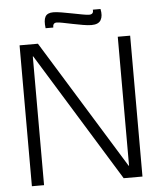

<svg xmlns="http://www.w3.org/2000/svg" viewBox="-55 -848 745 896"><g transform="rotate(-5 317.0 -400.0)"><path d="M58 0V-660H144L516 -56H518V-660H576V0H488L117 -603H115V0ZM401 -725Q385 -725 361.5 -729Q338 -733 313.5 -738Q289 -743 269 -747Q249 -751 240 -751Q221 -751 222 -729H186Q181 -766 190.5 -783Q200 -800 228 -800Q243 -800 266.5 -796Q290 -792 315.5 -787Q341 -782 362.5 -778Q384 -774 394 -774Q416 -774 413 -796H449Q456 -764 445 -744.5Q434 -725 401 -725Z"/></g></svg>

Font: Bricolage Grotesque 48pt ExtraLight
Style: Regular
Weight: 200
Designer: Mathieu Triay
Foundry: Atelier Triay
Version: Version 1.000; ttfautohint (v1.8.4.7-5d5b);gftools[0.9.32]